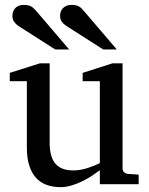

<svg xmlns="http://www.w3.org/2000/svg" viewBox="-20 -753 609 785"><path d="M388.2 0V-57.1Q375.5 -47.4 357.2 -35.2Q338.9 -22.9 317.6 -12.5Q296.4 -2 273.2 5.1Q250 12.2 228 12.2Q195.8 12.2 170.2 2.7Q144.5 -6.8 126.7 -26.6Q108.9 -46.4 99.4 -76.9Q89.8 -107.4 89.8 -149.9V-420.9H20V-455.1L143.1 -494.1H183.1V-168.9Q183.1 -142.6 188.2 -121.6Q193.4 -100.6 204.8 -85.9Q216.3 -71.3 234.9 -63.7Q253.4 -56.2 279.8 -56.2Q294.9 -56.2 310.5 -59.1Q326.2 -62 340.3 -66.7Q354.5 -71.3 366.9 -76.4Q379.4 -81.5 388.2 -85.9V-420.9H317.9V-455.1L439.9 -494.1H481V-64Q481 -54.7 487.5 -48.8Q494.1 -43 502.9 -42L546.9 -39.1V0ZM205.6 -550.8 53.7 -647.9Q43.9 -654.8 37.4 -664.6Q30.8 -674.3 30.8 -688Q30.8 -695.8 33.2 -703.9Q35.6 -711.9 41 -718.3Q46.4 -724.6 55.2 -728.8Q64 -732.9 76.7 -732.9Q87.4 -732.9 95 -731.2Q102.5 -729.5 108.4 -726.1Q114.3 -722.7 119.1 -717.5Q124 -712.4 129.9 -706.1L262.7 -550.8ZM401.9 -550.8 250 -647.9Q239.3 -654.8 232.4 -664.6Q225.6 -674.3 225.6 -688Q225.6 -695.8 228 -703.9Q230.5 -711.9 236.1 -718.3Q241.7 -724.6 250.7 -728.8Q259.8 -732.9 272.9 -732.9Q283.2 -732.9 290.5 -731.2Q297.9 -729.5 303.7 -726.1Q309.6 -722.7 314.5 -717.5Q319.3 -712.4 324.7 -706.1L457.5 -550.8Z"/></svg>

Font: Charis SIL Eur
Style: Regular
Weight: 400
Foundry: SIL International
Version: Version 5.000